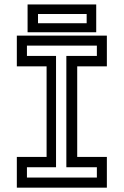

<svg xmlns="http://www.w3.org/2000/svg" viewBox="-20 -864 570 884"><path d="M57.5 0V-141.5H194.5V-558.5H57.5V-700H472V-558.5H335.5V-141.5H472V0ZM104 -46.5H426V-94H285.5V-606.5H426V-654H104V-606.5H238V-94H104ZM107 -715.5V-843.5H423V-715.5ZM155 -757H379V-799.5H155Z"/></svg>

Font: Tourney Medium
Style: Regular
Weight: 500
Designer: Tyler Finck
Foundry: Etcetera Type Co
Version: Version 1.015